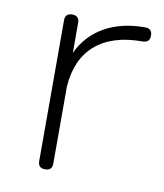

<svg xmlns="http://www.w3.org/2000/svg" viewBox="-60 -512 481 563"><g transform="rotate(10 180.0 -230.5)"><path d="M111 0Q90 0 90 -21V-440Q90 -461 111 -461Q132 -461 132 -440V-350.5Q157 -404 207.2 -432.5Q257.5 -461 328 -461Q349 -461 349 -440Q349 -419 328 -419Q238 -419 188 -376Q138 -333 132 -251V-21Q132 0 111 0Z"/></g></svg>

Font: Jura Light Light
Style: Regular
Weight: 300
Version: Version 5.106